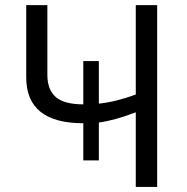

<svg xmlns="http://www.w3.org/2000/svg" viewBox="-20 -734 735 754"><path d="M307.1 -250Q83 -250 83 -430.2V-713.9H166V-439.9Q166 -381.8 199 -353Q231.9 -324.2 307.1 -324.2V-494.1H368.2V-327.1Q433.6 -333.5 513.2 -362.8V-713.9H597.2V0H513.2V-293Q431.2 -261.2 368.2 -252.9V-104H307.1Z"/></svg>

Font: OpenSans
Style: Regular
Weight: 400
Foundry: Ascender Corporation
Version: Version 1.10